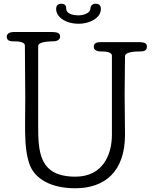

<svg xmlns="http://www.w3.org/2000/svg" viewBox="-20 -992 812 1026"><path d="M184 -746C184 -771 252 -771 264 -771C280 -771 301 -777 301 -796C301 -814 292 -821 250 -821H53C41 -821 16 -817 16 -796C16 -772 39 -771 53 -771C70 -771 113 -771 113 -748C113 -654 115 -560 115 -467C115 -422 114 -377 114 -334C114 -261 114 -192 134 -125C162 -31 260 14 382 14C539 14 648 -74 648 -272C648 -345 646 -419 646 -492C646 -558 648 -625 648 -692C648 -717 714 -717 728 -717C744 -717 765 -719 765 -742C765 -760 756 -767 714 -767H518C495 -767 481 -760 481 -742C481 -722 504 -717 518 -717C536 -717 578 -717 578 -694V-272C578 -163 528 -48 383 -48C189 -48 184 -180 184 -323ZM519 -944C519 -970 502 -972 489 -972C474 -972 463 -960 463 -945C463 -928 437 -910 399 -910C369 -910 334 -919 334 -945C334 -965 325 -972 306 -972C289 -972 280 -961 280 -944C280 -903 327 -865 402 -865C454 -865 519 -893 519 -944Z"/></svg>

Font: Life Savers
Style: Bold
Weight: 700
Designer: Pablo Impallari, Rodrigo Fuenzalida, Brenda Gallo
Foundry: Pablo Impallari, Rodrigo Fuenzalida, Brenda Gallo
Version: Version 3.000